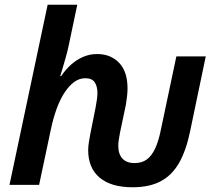

<svg xmlns="http://www.w3.org/2000/svg" viewBox="-20 -780 898 810"><path d="M539 10Q449 10 400.5 -30.5Q352 -71 352 -147Q352 -162 355 -180.5Q358 -199 361 -215L383 -325Q387 -346 389 -361Q391 -376 391 -388Q391 -416 379.5 -433Q368 -450 340 -450Q315 -450 293.5 -434.5Q272 -419 253 -390.5Q234 -362 219.5 -322.5Q205 -283 195 -236L145 0H20L181 -760H306L270 -589Q265 -564 257 -536.5Q249 -509 243 -488Q237 -467 234 -459H238Q257 -487 280 -507.5Q303 -528 330.5 -540Q358 -552 390 -552Q447 -552 482.5 -515Q518 -478 518 -407Q518 -391 516 -374Q514 -357 511 -338L486 -219Q483 -202 481 -189.5Q479 -177 479 -165Q479 -130 496.5 -111Q514 -92 548 -92Q578 -92 599 -107Q620 -122 635 -154.5Q650 -187 660 -239L724 -542H848L782 -226Q765 -144 735 -92Q705 -40 657.5 -15Q610 10 539 10Z"/></svg>

Font: Noto Sans Display SemiBold
Style: Italic
Weight: 600
Italic angle: -12°
Designer: Monotype Design Team
Foundry: Monotype Imaging Inc.
Version: Version 2.003